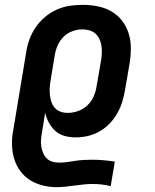

<svg xmlns="http://www.w3.org/2000/svg" viewBox="-20 -558 640 791"><path d="M213 213Q185 213 158 206.5Q131 200 108.5 187Q86 174 69 153.5Q52 133 42.5 108Q33 83 30.5 55.5Q28 28 31 0L88 -343Q92 -370 101.5 -396Q111 -422 127 -445.5Q143 -469 165.5 -488Q188 -507 214 -518.5Q240 -530 267 -534Q294 -538 321 -538Q352 -538 382.5 -532Q413 -526 439 -511Q465 -496 483 -472.5Q501 -449 510 -420.5Q519 -392 519 -360Q519 -328 514 -297L495 -187Q491 -162 483.5 -138Q476 -114 463 -91Q450 -68 431 -48.5Q412 -29 389 -16Q366 -3 341 2.5Q316 8 291 8Q268 8 246 2Q224 -4 208 -18.5Q192 -33 181.5 -52.5Q171 -72 166 -94L153 -12Q150 3 149 17.5Q148 32 150 45.5Q152 59 157.5 72Q163 85 172.5 94.5Q182 104 195.5 108Q209 112 223 112Q240 112 257 109.5Q274 107 291 104.5Q308 102 325 101Q342 100 359 100Q382 100 405.5 102Q429 104 453 108L436 209Q417 204 398.5 202Q380 200 361 200Q342 200 323.5 202Q305 204 286.5 206.5Q268 209 249.5 211Q231 213 213 213ZM259 -93Q280 -93 301.5 -100.5Q323 -108 340 -124Q357 -140 366 -161Q375 -182 378 -203L397 -313Q399 -328 399.5 -343Q400 -358 397.5 -372Q395 -386 389 -398.5Q383 -411 372.5 -420Q362 -429 348 -433Q334 -437 319 -437Q298 -437 277 -429Q256 -421 240.5 -405Q225 -389 216.5 -368.5Q208 -348 205 -327L189 -230Q186 -214 185 -198.5Q184 -183 185.5 -168Q187 -153 191.5 -139Q196 -125 205.5 -114Q215 -103 229 -98Q243 -93 259 -93Z"/></svg>

Font: Iosevka Slab Extended
Style: Bold Italic
Weight: 700
Width: 7
Italic angle: -9°
Monospace: yes
Designer: Belleve Invis
Foundry: Belleve Invis
Version: Version 11.1.0; ttfautohint (v1.8.3)